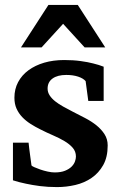

<svg xmlns="http://www.w3.org/2000/svg" viewBox="-20 -742 485 774"><path d="M397.9 -335H335.9L325.2 -415Q315.4 -426.3 294.9 -433.1Q274.4 -439.9 247.1 -439.9Q211.9 -439.9 191.9 -425.5Q171.9 -411.1 171.9 -384.8Q171.9 -370.1 180.2 -357.4Q188.5 -344.7 202.6 -333.5Q216.8 -322.3 234.9 -312.3Q252.9 -302.2 272.9 -292Q297.9 -279.3 323.2 -266.1Q348.6 -252.9 368.7 -236.8Q388.7 -220.7 401.4 -200.9Q414.1 -181.2 414.1 -155.8Q414.1 -108.4 396 -76.4Q377.9 -44.4 349.1 -24.7Q320.3 -4.9 283.7 3.7Q247.1 12.2 210 12.2Q172.9 12.2 140.9 8.1Q108.9 3.9 84.5 -1.5Q56.2 -7.3 32.2 -15.1V-167H95.2Q96.2 -156.7 98.1 -141.1Q100.1 -125.5 102.1 -110.8Q104 -93.8 106.9 -75.2Q107.9 -72.8 118.2 -68.1Q128.4 -63.5 142.6 -58.6Q156.7 -53.7 172.4 -50.3Q188 -46.9 200.2 -46.9Q225.6 -46.9 242.2 -53.7Q258.8 -60.5 268.6 -70.3Q278.3 -80.1 282.2 -91.1Q286.1 -102.1 286.1 -110.8Q286.1 -131.3 273.2 -146.2Q260.3 -161.1 239.7 -173.3Q219.2 -185.5 193.6 -196.5Q168 -207.5 143.1 -220.2Q122.1 -230.5 103 -242.7Q84 -254.9 69.6 -270Q55.2 -285.2 46.6 -304.2Q38.1 -323.2 38.1 -348.1Q38.1 -382.8 53 -410.9Q67.9 -439 94.7 -458.7Q121.6 -478.5 158.2 -489.3Q194.8 -500 238.8 -500Q275.9 -500 305.4 -495.8Q335 -491.7 355.5 -486.3Q379.4 -480.5 397.9 -473.1ZM321.3 -550.8 234.4 -646 147.5 -550.8H64.5L175.3 -722.2H293.5L404.3 -550.8Z"/></svg>

Font: Charis SIL Viet
Style: Bold
Weight: 700
Foundry: SIL International
Version: Version 5.000